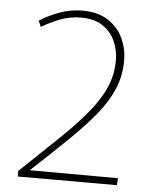

<svg xmlns="http://www.w3.org/2000/svg" viewBox="-51 -747 632 791"><g transform="rotate(5 264.5 -352.0)"><path d="M52 -23Q142 -108 209.5 -173Q277 -238 322 -292.5Q367 -347 390 -399.5Q413 -452 413 -512Q413 -552 397 -589.5Q381 -627 346 -651Q311 -675 255 -675Q209 -675 167 -658.5Q125 -642 93 -622L82 -647Q117 -670 163 -687Q209 -704 258 -704Q323 -704 365 -676.5Q407 -649 427 -605.5Q447 -562 447 -514Q447 -452 425 -398.5Q403 -345 359 -290.5Q315 -236 250 -173Q185 -110 99 -30L464 -29L462 0H52Z"/></g></svg>

Font: Murecho ExtraLight
Style: Regular
Weight: 200
Designer: Neil Summerour
Foundry: Positype
Version: Version 1.010; ttfautohint (v1.8.3)